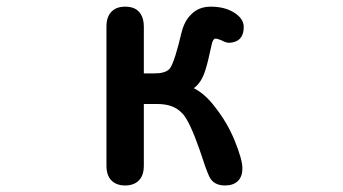

<svg xmlns="http://www.w3.org/2000/svg" viewBox="-20 -530 1040 582"><path d="M416 -307.6H450.2Q479.5 -307.6 493.2 -320.3L496.1 -324.2Q509.8 -344.7 530.3 -431.6Q539.1 -466.8 559.6 -486.3Q582 -509.8 619.1 -509.8Q659.2 -509.8 687.5 -493.2Q718.8 -474.6 718.8 -448.2Q718.8 -410.2 688.5 -402.3Q681.6 -400.4 673.3 -400.4Q665 -400.4 650.4 -408.2Q637.7 -413.1 633.8 -413.1Q625 -413.1 621.1 -392.6Q610.4 -341.8 602.5 -317.4Q590.8 -279.3 567.4 -262.7Q600.6 -246.1 629.9 -208Q668.9 -159.2 691.9 -102.5Q714.8 -45.9 714.8 -19.5Q714.8 4.9 701.2 18.6Q687.5 32.2 662.1 32.2Q627 32.2 614.3 4.9Q605.5 -12.7 584 -79.1Q555.7 -159.2 535.2 -183.6Q530.3 -188.5 528.3 -190.4Q503.9 -214.8 456.1 -214.8H416V-28.3Q416 2 400.9 17.1Q385.7 32.2 359.4 32.2Q333 32.2 317.9 17.1Q302.7 2 302.7 -28.3V-449.2Q302.7 -479.5 318.4 -495.1Q333 -509.8 359.4 -509.8Q393.6 -509.8 407.2 -486.3Q416 -471.7 416 -449.2Z"/></svg>

Font: FakePearl
Style: SemiBold
Weight: 400
Version: Version 1.2